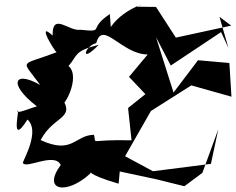

<svg xmlns="http://www.w3.org/2000/svg" viewBox="-20 -767 1023 832"><path d="M456 -706C357 -641 440 -627 328 -638C279 -630 206 -716 208 -613C127 -687 237 -509 229 -542C62 -478 70 -515 154 -399C31 -469 12 -392 168 -286C198 -346 67 -270 55 -284C72 -322 17 -118 99 -249C154 -201 84 -80 79 -62C89 -31 217 -110 243 -52C160 62 271 78 371 -15C380 -29 342 -15 494 29L499 -24L658 10L779 40L857 -18L926 -207L894 -57L643 -25L522 -90L634 -286L809 -397L983 -348L974 -494L838 -506L732 -366L656 -606L720 -483L938 -628L970 -559L931 -694L982 -656L742 -604L656 -737L567 -738C649 -761 523 -741 460 -650ZM238 -310C255 -291 332 -434 277 -481C318 -528 298 -545 408 -573C323 -485 348 -569 397 -580C424 -683 507 -531 620 -531L539 -434L610 -359L535 -299L550 -159C356 -164 401 -137 387 -183C303 -181 295 -96 156 -160C217 -276 325 -247 229 -368Z"/></svg>

Font: Asimov Silicon
Style: Regular
Weight: 400
Designer: Google
Version: Version 2.000980; 2014